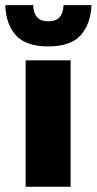

<svg xmlns="http://www.w3.org/2000/svg" viewBox="-32 -710 368 730"><path d="M65.5 0V-480.5H236.5V0ZM151.5 -533.5Q66.5 -533.5 28.5 -575.8Q-9.5 -618 -12 -690.5H94Q95 -661.5 108.5 -645.2Q122 -629 151.5 -629Q181 -629 195 -645.2Q209 -661.5 209.5 -690.5H316Q312.5 -618 274.5 -575.8Q236.5 -533.5 151.5 -533.5Z"/></svg>

Font: Anek Latin Expanded
Style: Bold
Weight: 700
Width: 7
Designer: Yesha Goshar
Foundry: Ek Type
Version: Version 1.003